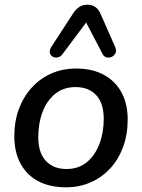

<svg xmlns="http://www.w3.org/2000/svg" viewBox="-20 -789 605 818"><path d="M261 9Q192 9 143 -17Q94 -43 67.5 -92Q41 -141 41 -208Q41 -272 60.5 -324.5Q80 -377 115.5 -416Q151 -455 199 -476Q247 -497 304 -497Q373 -497 422 -470.5Q471 -444 497.5 -395.5Q524 -347 524 -280Q524 -216 504.5 -163Q485 -110 449.5 -71.5Q414 -33 366 -12Q318 9 261 9ZM263 -69Q315 -69 350 -98Q385 -127 403.5 -175.5Q422 -224 422 -283Q422 -349 390 -383.5Q358 -418 302 -418Q251 -418 215.5 -389.5Q180 -361 161.5 -312.5Q143 -264 143 -204Q143 -139 175 -104Q207 -69 263 -69ZM471 -588Q477 -573 472 -562.5Q467 -552 456.5 -547Q446 -542 434.5 -544.5Q423 -547 417 -559L347 -693L246 -558Q238 -547 226 -544.5Q214 -542 204.5 -547.5Q195 -553 192.5 -564Q190 -575 198 -588L291 -731Q303 -750 318 -759.5Q333 -769 352 -769Q371 -769 385 -760Q399 -751 408 -731Z"/></svg>

Font: Nunito ExtraLight SemiBold
Style: Italic
Weight: 600
Italic angle: -9°
Version: Version 3.602